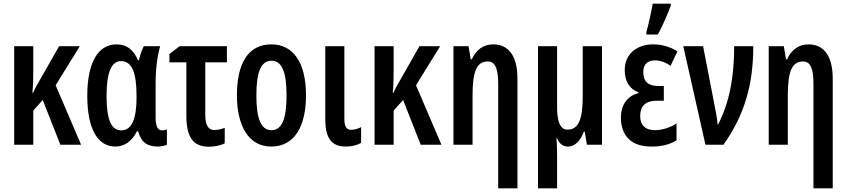

<svg xmlns="http://www.w3.org/2000/svg" viewBox="-20 -796 4656 1056"><path d="M419 -542H305L193 -345C183 -329 171 -307 162 -286H158C162 -322 163 -362 163 -405V-542H58V0H163V-188L215 -246L312 0H426L286 -327Z M615 10C665 10 707 -20 733 -74H740C756 -14 788 10 850 10C863 10 891 5 898 0V-84C891 -81 881 -79 871 -79C848 -79 836 -102 836 -147V-342C836 -418 846 -492 861 -542H771C761 -524 751 -495 744 -465H739C714 -523 677 -552 621 -552C520 -552 460 -453 460 -269C460 -89 516 10 615 10ZM647 -79C592 -79 566 -138 566 -268C566 -392 591 -460 645 -460C704 -460 731 -401 731 -269V-260C731 -140 704 -79 647 -79Z M1228 -542H968L912 -499V-453H1005V-160C1005 -42 1042 11 1129 11C1160 11 1194 4 1216 -8V-93C1196 -85 1177 -81 1158 -81C1125 -81 1109 -109 1109 -166V-453H1228Z M1663 -272C1663 -454 1591 -552 1473 -552C1342 -552 1283 -443 1283 -272C1283 -110 1344 10 1471 10C1607 10 1663 -112 1663 -272ZM1390 -271C1390 -399 1415 -462 1473 -462C1531 -462 1556 -399 1556 -272C1556 -143 1531 -80 1473 -80C1415 -80 1390 -145 1390 -271Z M1874 -542H1769V-142C1769 -34 1804 10 1882 10C1915 10 1943 3 1966 -10V-97C1952 -89 1931 -82 1912 -82C1885 -82 1874 -100 1874 -143Z M2401 -542H2287L2175 -345C2165 -329 2153 -307 2144 -286H2140C2144 -322 2145 -362 2145 -405V-542H2040V0H2145V-188L2197 -246L2294 0H2408L2268 -327Z M2692 -552C2640 -552 2599 -523 2575 -470H2569L2557 -542H2474V0H2579V-271C2579 -406 2603 -458 2663 -458C2704 -458 2720 -417 2720 -337V240H2826V-363C2826 -488 2778 -552 2692 -552Z M3291 -542H3185V-269C3185 -153 3168 -83 3101 -83C3061 -83 3044 -127 3044 -209V-542H2939V240H3044V66C3044 33 3043 -3 3041 -37H3043C3057 -5 3075 10 3105 10C3140 10 3173 -20 3191 -72H3196L3208 0H3291Z M3535 -606H3598C3625 -655 3651 -716 3669 -764V-776H3570C3566 -748 3544 -648 3535 -619ZM3631 -323H3601C3545 -323 3518 -347 3518 -401C3518 -439 3540 -464 3582 -464C3609 -464 3640 -454 3668 -434L3706 -514C3660 -541 3618 -552 3573 -552C3478 -552 3416 -495 3416 -411C3416 -350 3442 -306 3492 -288V-284C3431 -269 3395 -219 3395 -150C3395 -55 3446 10 3562 10C3620 10 3660 0 3701 -24V-117C3665 -93 3619 -80 3581 -80C3532 -80 3501 -106 3501 -157C3501 -211 3528 -242 3594 -242H3631Z M3738 -542 3860 0H3959C4075 -164 4123 -330 4123 -542H4018C4018 -375 3993 -236 3930 -112H3927C3925 -140 3918 -175 3910 -217L3847 -542Z M4426 -552C4374 -552 4333 -523 4309 -470H4303L4291 -542H4208V0H4313V-271C4313 -406 4337 -458 4397 -458C4438 -458 4454 -417 4454 -337V240H4560V-363C4560 -488 4512 -552 4426 -552Z"/></svg>

Font: Noto Sans Display Condensed Medium
Style: Regular
Weight: 500
Width: 3
Designer: Monotype Design Team
Foundry: Monotype Imaging Inc.
Version: Version 1.900